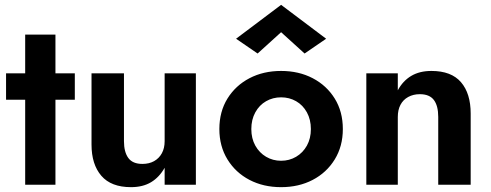

<svg xmlns="http://www.w3.org/2000/svg" viewBox="-20 -763 2028 793"><path d="M5 -460V-351H289V-460ZM84 -620V0H209V-620Z M492 -180V-460H358V-166Q358 -84 398.5 -37Q439 10 521 10Q570 10 604 -10.5Q638 -31 660 -70V0H789V-460H660V-180Q660 -151 648.5 -130Q637 -109 616.5 -97.5Q596 -86 568 -86Q528 -86 510 -110.5Q492 -135 492 -180Z M886 -230Q886 -159 919.5 -104.5Q953 -50 1010.5 -20Q1068 10 1141 10Q1214 10 1271.5 -20Q1329 -50 1362.5 -104.5Q1396 -159 1396 -230Q1396 -302 1362.5 -356Q1329 -410 1271.5 -440Q1214 -470 1141 -470Q1068 -470 1010.5 -440Q953 -410 919.5 -356Q886 -302 886 -230ZM1018 -230Q1018 -269 1034.5 -299Q1051 -329 1079 -345Q1107 -361 1141 -361Q1175 -361 1203 -345Q1231 -329 1247.5 -299Q1264 -269 1264 -230Q1264 -191 1247.5 -161.5Q1231 -132 1203 -115.5Q1175 -99 1141 -99Q1107 -99 1079 -115.5Q1051 -132 1034.5 -161.5Q1018 -191 1018 -230ZM1141 -630 1238 -542 1327 -603 1141 -743 955 -603 1044 -542Z M1790 -280V0H1924V-294Q1924 -377 1884 -423.5Q1844 -470 1762 -470Q1713 -470 1678.5 -449.5Q1644 -429 1623 -390V-460H1493V0H1623V-280Q1623 -309 1634 -330Q1645 -351 1666 -362.5Q1687 -374 1714 -374Q1754 -374 1772 -350Q1790 -326 1790 -280Z"/></svg>

Font: Jost SemiBold
Style: Regular
Weight: 600
Version: Version 3.710